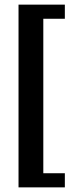

<svg xmlns="http://www.w3.org/2000/svg" viewBox="-20 -650 343 829"><path d="M260 -569H167V98H260V159H60V-630H260Z"/></svg>

Font: Gupter
Style: Bold
Weight: 700
Designer: Octavio Pardo
Version: Version 1.000